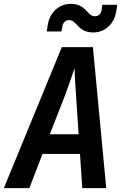

<svg xmlns="http://www.w3.org/2000/svg" viewBox="-29 -974 649 994"><path d="M454 -806C515 -806 563 -851 573 -916L578 -949H501L497 -921C493 -901 480 -890 462 -890C420 -890 420 -954 337 -954C276 -954 228 -909 218 -844L213 -811H289L294 -837C297 -858 311 -870 329 -870C371 -870 371 -806 454 -806ZM-9 0H123L191 -177H385L397 0H521L452 -730H291ZM229 -279 306 -476C330 -540 349 -597 357 -621C357 -597 360 -540 365 -475L378 -279Z"/></svg>

Font: JetBrains Mono
Style: Bold Italic
Weight: 558
Italic angle: -9°
Monospace: yes
Designer: Philipp Nurullin, Konstantin Bulenkov
Foundry: JetBrains
Version: Version 2.305